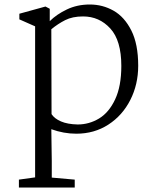

<svg xmlns="http://www.w3.org/2000/svg" viewBox="-20 -583 685 853"><path d="M594 -291Q594 -208 559 -139Q524 -70 461.5 -29.5Q399 11 319 11Q263 11 208 -9L210 132V206L312 215V250H64V215L136 205V-466L66 -497V-522L182 -554L201 -544V-489Q231 -519 277 -541Q323 -563 379 -563Q436 -563 484.5 -535.5Q533 -508 563.5 -447.5Q594 -387 594 -291ZM208 -453 209 -76Q222 -56 251 -43.5Q280 -31 325 -30Q376 -30 420 -56.5Q464 -83 491.5 -141.5Q519 -200 519 -290Q519 -403 470 -456.5Q421 -510 349 -510Q302 -510 269.5 -493.5Q237 -477 208 -453Z"/></svg>

Font: Martel Light
Style: Regular
Weight: 300
Designer: Dan Reynolds
Foundry: Dan Reynolds
Version: Version 1.001; ttfautohint (v1.1) -l 5 -r 5 -G 72 -x 0 -D la